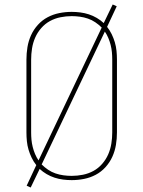

<svg xmlns="http://www.w3.org/2000/svg" viewBox="-20 -796 640 857"><path d="M117 41 99 33 142 -59Q130 -74 121.5 -91.5Q113 -109 107.5 -127.5Q102 -146 100 -165.5Q98 -185 98 -205V-530Q98 -558 102.5 -585.5Q107 -613 118.5 -638.5Q130 -664 149 -685Q168 -706 192.5 -719Q217 -732 244.5 -737.5Q272 -743 300 -743Q319 -743 338.5 -740.5Q358 -738 376.5 -732Q395 -726 412 -716Q429 -706 443 -693L483 -776L501 -768L458 -676Q470 -661 478.5 -643.5Q487 -626 492.5 -607.5Q498 -589 500 -569.5Q502 -550 502 -530V-205Q502 -177 497.5 -149.5Q493 -122 481.5 -96.5Q470 -71 451 -50Q432 -29 407.5 -16Q383 -3 355.5 2.5Q328 8 300 8Q281 8 261.5 5.5Q242 3 223.5 -3Q205 -9 188 -19Q171 -29 157 -42ZM152 -80 434 -673Q421 -686 405.5 -696.5Q390 -707 372.5 -713Q355 -719 336.5 -721.5Q318 -724 300 -724Q275 -724 250 -719Q225 -714 203 -702Q181 -690 164 -670.5Q147 -651 137 -628Q127 -605 123 -580Q119 -555 119 -530V-205Q119 -188 120.5 -172Q122 -156 126 -140Q130 -124 136.5 -108.5Q143 -93 152 -80ZM300 -11Q325 -11 350 -16Q375 -21 397 -33Q419 -45 436 -64.5Q453 -84 463 -107Q473 -130 477 -155Q481 -180 481 -205V-530Q481 -547 479.5 -563Q478 -579 474 -595Q470 -611 463.5 -626.5Q457 -642 448 -655L166 -62Q179 -49 194.5 -38.5Q210 -28 227.5 -22Q245 -16 263.5 -13.5Q282 -11 300 -11Z"/></svg>

Font: Iosevka Etoile Thin
Style: Regular
Weight: 100
Designer: Belleve Invis
Foundry: Belleve Invis
Version: Version 22.1.2; ttfautohint (v1.8.4)